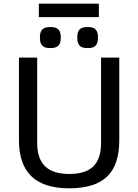

<svg xmlns="http://www.w3.org/2000/svg" viewBox="-20 -1013 749 1043"><path d="M83 -251V-700H182V-237Q182 -151 225 -109.5Q268 -68 356 -68Q445 -68 487 -109Q529 -150 529 -237V-700H628V-251Q628 -117 561.5 -53.5Q495 10 356 10Q219 10 151 -55Q83 -120 83 -251ZM197 -804V-814Q197 -866 249 -866H258Q310 -866 310 -814V-804Q310 -752 258 -752H249Q197 -752 197 -804ZM400 -804V-814Q400 -866 451 -866H461Q512 -866 512 -814V-804Q512 -752 461 -752H451Q400 -752 400 -804ZM191 -993H517V-920H191Z"/></svg>

Font: Krub Medium
Style: Regular
Weight: 500
Designer: Ekaluck Peanpanawate
Foundry: Cadson Demak Co.,Ltd.
Version: Version 1.000; ttfautohint (v1.6)